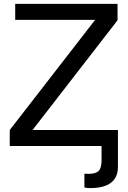

<svg xmlns="http://www.w3.org/2000/svg" viewBox="-20 -749 655 985"><path d="M583 -729V-645L147 -82H585V107Q585 216 441 216Q428 216 413 213V142Q430 143 433 143Q471 143 486 128Q501 113 501 74V0H30V-82L468 -647H58V-729Z"/></svg>

Font: ColatingCofangSans
Style: Regular
Weight: 400
Foundry: GNU
Version: Version 412.227;June 27, 2022;FontCreator 11.0.0.2412 32-bit